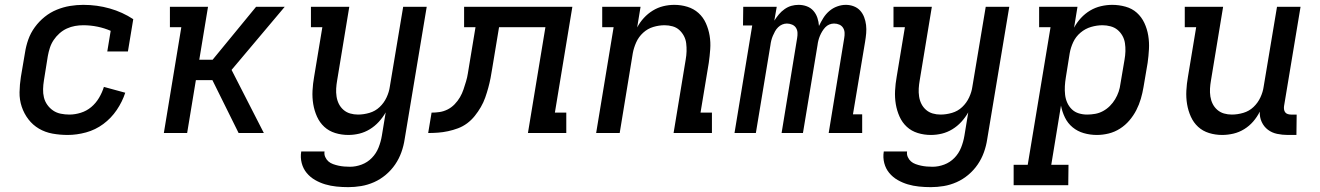

<svg xmlns="http://www.w3.org/2000/svg" viewBox="-20 -548 5440 791"><path d="M259 8Q227 8 196.5 2.5Q166 -3 140.5 -18Q115 -33 97 -56.5Q79 -80 69.5 -108.5Q60 -137 60.5 -168Q61 -199 66 -231L83 -331Q87 -358 96.5 -385Q106 -412 123.5 -436Q141 -460 164 -478.5Q187 -497 214 -508Q241 -519 268.5 -523.5Q296 -528 323 -528Q380 -528 432.5 -513Q485 -498 529 -469L507 -336H422L436 -421Q411 -432 382 -438Q353 -444 323 -444Q306 -444 289 -441Q272 -438 255.5 -430.5Q239 -423 225 -410.5Q211 -398 201 -383Q191 -368 185.5 -351Q180 -334 177 -317L161 -217Q158 -199 157.5 -181Q157 -163 161 -146.5Q165 -130 175 -116Q185 -102 199 -92.5Q213 -83 230.5 -79.5Q248 -76 266 -76Q289 -76 313 -83.5Q337 -91 356 -107Q375 -123 388 -145Q401 -167 408 -190L496 -166Q484 -129 461 -95Q438 -61 405.5 -37Q373 -13 334.5 -2.5Q296 8 259 8Z M963 0 855 -218H787L751 0H655L727 -436H680V-520H837L801 -302H856L1035 -520H1153L934 -260L1067 0Z M1415 223Q1390 223 1366 220.5Q1342 218 1320 211.5Q1298 205 1278 193.5Q1258 182 1243.5 164.5Q1229 147 1223 124Q1217 101 1221 76H1317Q1315 88 1320 99Q1325 110 1333 117Q1341 124 1352 128Q1363 132 1374.5 134.5Q1386 137 1398 138Q1410 139 1422 139Q1446 139 1470 130Q1494 121 1512 102.5Q1530 84 1539.5 60Q1549 36 1553 12L1569 -85Q1557 -64 1540.5 -46Q1524 -28 1503.5 -15.5Q1483 -3 1460.5 2.5Q1438 8 1415 8Q1387 8 1361 0Q1335 -8 1316 -25.5Q1297 -43 1286 -67.5Q1275 -92 1270.5 -119Q1266 -146 1267.5 -174.5Q1269 -203 1274 -231L1308 -436H1261V-520H1419L1369 -217Q1366 -200 1365 -183.5Q1364 -167 1366.5 -150.5Q1369 -134 1376 -120Q1383 -106 1395 -95.5Q1407 -85 1422.5 -80.5Q1438 -76 1455 -76Q1478 -76 1502 -83Q1526 -90 1544 -107Q1562 -124 1572.5 -146.5Q1583 -169 1586 -191L1641 -520H1738L1647 26Q1643 53 1633.5 79.5Q1624 106 1608 129.5Q1592 153 1569.5 172Q1547 191 1521 202.5Q1495 214 1468 218.5Q1441 223 1415 223Z M2155 0 2227 -436H2036L2008 -267Q2005 -247 2001 -226.5Q1997 -206 1991.5 -186Q1986 -166 1979 -146Q1972 -126 1961 -107Q1950 -88 1936 -70.5Q1922 -53 1904.5 -40Q1887 -27 1867 -19.5Q1847 -12 1826 -7.5Q1805 -3 1784.5 -1.5Q1764 0 1744 0L1758 -84Q1775 -84 1791.5 -86.5Q1808 -89 1824 -97Q1840 -105 1853 -118.5Q1866 -132 1875 -147.5Q1884 -163 1889.5 -179.5Q1895 -196 1900 -212.5Q1905 -229 1907.5 -245.5Q1910 -262 1913 -279L1939 -436H1892V-520H2338L2266 -84H2313V0Z M2436 0 2508 -436H2461V-520H2619L2605 -435Q2616 -456 2632.5 -474Q2649 -492 2669.5 -504.5Q2690 -517 2712.5 -522.5Q2735 -528 2758 -528Q2786 -528 2812 -520Q2838 -512 2857.5 -494.5Q2877 -477 2888 -452.5Q2899 -428 2903.5 -401Q2908 -374 2906 -345.5Q2904 -317 2900 -289L2866 -84H2913V0H2755L2805 -303Q2808 -320 2808.5 -336.5Q2809 -353 2807 -369.5Q2805 -386 2797.5 -400Q2790 -414 2778.5 -424.5Q2767 -435 2751 -439.5Q2735 -444 2718 -444Q2695 -444 2671.5 -437Q2648 -430 2629.5 -413Q2611 -396 2601 -373.5Q2591 -351 2587 -329L2533 0Z M3006 0 3079 -443H3041L3042 -520H3180L3170 -463Q3179 -477 3189 -489Q3199 -501 3212.5 -510.5Q3226 -520 3240.5 -524Q3255 -528 3270 -528Q3288 -528 3304 -522Q3320 -516 3331 -503.5Q3342 -491 3347.5 -474.5Q3353 -458 3354 -441Q3362 -458 3372 -474Q3382 -490 3396.5 -502.5Q3411 -515 3429 -521.5Q3447 -528 3464 -528H3465Q3482 -528 3497.5 -522Q3513 -516 3523.5 -504.5Q3534 -493 3540 -477.5Q3546 -462 3548 -445Q3550 -428 3548.5 -411Q3547 -394 3544 -376L3494 -77H3532V0H3394L3458 -391Q3460 -402 3459.5 -413Q3459 -424 3453.5 -433Q3448 -442 3438 -446.5Q3428 -451 3416 -451Q3406 -451 3396.5 -447Q3387 -443 3380 -435.5Q3373 -428 3367.5 -419Q3362 -410 3358 -400.5Q3354 -391 3351.5 -381Q3349 -371 3348 -362L3288 0H3200L3264 -391Q3266 -402 3265.5 -413Q3265 -424 3259.5 -433Q3254 -442 3243.5 -446.5Q3233 -451 3222 -451Q3212 -451 3202.5 -447Q3193 -443 3185.5 -435.5Q3178 -428 3173 -419Q3168 -410 3164 -400.5Q3160 -391 3157.5 -381Q3155 -371 3154 -362L3094 0Z M3815 223Q3790 223 3766 220.5Q3742 218 3720 211.5Q3698 205 3678 193.5Q3658 182 3643.5 164.5Q3629 147 3623 124Q3617 101 3621 76H3717Q3715 88 3720 99Q3725 110 3733 117Q3741 124 3752 128Q3763 132 3774.5 134.5Q3786 137 3798 138Q3810 139 3822 139Q3846 139 3870 130Q3894 121 3912 102.5Q3930 84 3939.5 60Q3949 36 3953 12L3969 -85Q3957 -64 3940.5 -46Q3924 -28 3903.5 -15.5Q3883 -3 3860.5 2.5Q3838 8 3815 8Q3787 8 3761 0Q3735 -8 3716 -25.5Q3697 -43 3686 -67.5Q3675 -92 3670.5 -119Q3666 -146 3667.5 -174.5Q3669 -203 3674 -231L3708 -436H3661V-520H3819L3769 -217Q3766 -200 3765 -183.5Q3764 -167 3766.5 -150.5Q3769 -134 3776 -120Q3783 -106 3795 -95.5Q3807 -85 3822.5 -80.5Q3838 -76 3855 -76Q3878 -76 3902 -83Q3926 -90 3944 -107Q3962 -124 3972.5 -146.5Q3983 -169 3986 -191L4041 -520H4138L4047 26Q4043 53 4033.5 79.5Q4024 106 4008 129.5Q3992 153 3969.5 172Q3947 191 3921 202.5Q3895 214 3868 218.5Q3841 223 3815 223Z M4381 215H4156V131H4214L4308 -436H4261V-520H4419L4405 -434Q4416 -455 4433 -473.5Q4450 -492 4471 -504.5Q4492 -517 4515.5 -522.5Q4539 -528 4562 -528Q4590 -528 4617 -520.5Q4644 -513 4663.5 -495.5Q4683 -478 4694.5 -453.5Q4706 -429 4710.5 -401.5Q4715 -374 4713.5 -346Q4712 -318 4708 -289L4691 -189Q4687 -165 4680 -141Q4673 -117 4661.5 -94.5Q4650 -72 4633 -52Q4616 -32 4594 -18Q4572 -4 4547.5 2Q4523 8 4499 8Q4471 8 4445 0.5Q4419 -7 4399 -23.5Q4379 -40 4367.5 -63.5Q4356 -87 4351 -113L4311 131H4382ZM4459 -76Q4475 -76 4492 -79Q4509 -82 4524.5 -90.5Q4540 -99 4552.5 -111.5Q4565 -124 4574 -139Q4583 -154 4588.5 -170Q4594 -186 4596 -203L4613 -303Q4616 -320 4616.5 -337Q4617 -354 4614.5 -370.5Q4612 -387 4604 -401Q4596 -415 4584 -425Q4572 -435 4555.5 -439.5Q4539 -444 4522 -444Q4499 -444 4475 -437Q4451 -430 4431.5 -413.5Q4412 -397 4401.5 -374.5Q4391 -352 4387 -329L4371 -229Q4368 -211 4367 -193Q4366 -175 4368 -157.5Q4370 -140 4377 -124.5Q4384 -109 4396 -97.5Q4408 -86 4424.5 -81Q4441 -76 4459 -76Z M5015 8Q4987 8 4961 0Q4935 -8 4916 -25.5Q4897 -43 4886 -67.5Q4875 -92 4870.5 -119Q4866 -146 4867.5 -174.5Q4869 -203 4874 -231L4908 -436H4861V-520H5019L4969 -217Q4966 -200 4965 -183.5Q4964 -167 4966.5 -150.5Q4969 -134 4976 -120Q4983 -106 4995 -95.5Q5007 -85 5022.5 -80.5Q5038 -76 5055 -76Q5078 -76 5102 -83Q5126 -90 5144 -107Q5162 -124 5172.5 -146.5Q5183 -169 5186 -191L5241 -520H5338L5270 -111Q5269 -104 5270 -97Q5271 -90 5275 -85Q5279 -80 5285.5 -78Q5292 -76 5299 -76H5322L5321 8H5285Q5263 8 5241.5 3.5Q5220 -1 5203.5 -13.5Q5187 -26 5178 -45.5Q5169 -65 5170 -88Q5159 -66 5143 -47.5Q5127 -29 5106 -16Q5085 -3 5061.5 2.5Q5038 8 5015 8Z"/></svg>

Font: Iosevka HT Medium Extended
Style: Italic
Weight: 500
Width: 7
Italic angle: -9°
Monospace: yes
Designer: Belleve Invis
Foundry: Belleve Invis
Version: Version 32.3.0; ttfautohint (v1.8.4)